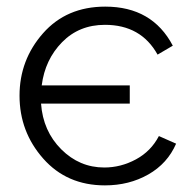

<svg xmlns="http://www.w3.org/2000/svg" viewBox="-20 -551 581 580"><path d="M297 9Q182 9 110.5 -72Q39 -153 39 -262Q39 -370 110 -450.5Q181 -531 298 -531Q440 -531 502 -413L456 -386Q406 -476 297 -476Q219 -476 167.5 -423.5Q116 -371 106 -293H372V-238H104Q110 -155 165 -100Q220 -45 295 -45Q345 -45 390.5 -69.5Q436 -94 460 -140L512 -117Q486 -57 428 -24Q370 9 297 9Z"/></svg>

Font: Raleway
Style: Regular
Weight: 400
Designer: Matt McInerney, Pablo Impallari, Rodrigo Fuenzalida
Foundry: Matt McInerney, Pablo Impallari, Rodrigo Fuenzalida
Version: Version 1.000;PS 001.001;hotconv 1.0.56; ttfautohint (v1.5)